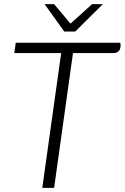

<svg xmlns="http://www.w3.org/2000/svg" viewBox="-20 -906 602 926"><path d="M561 -679Q559 -665 550.5 -657.5Q542 -650 526 -650H332L241 0H184L275 -650H49L56 -700H560Q563 -688 561 -679ZM195 -886H241L320 -792L424 -886H476L343 -754H290Z"/></svg>

Font: Krub Light
Style: Italic
Weight: 300
Italic angle: -8°
Designer: Ekaluck Peanpanawate
Foundry: Cadson Demak Co.,Ltd.
Version: Version 1.000; ttfautohint (v1.6)